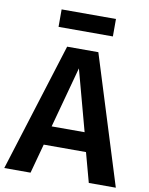

<svg xmlns="http://www.w3.org/2000/svg" viewBox="-97 -974 810 1044"><g transform="rotate(10 308.0 -452.0)"><path d="M422.6 -162.6H189.2L145.1 0H0L222.1 -709.2H394.4L615.9 0H466.7ZM214.4 -267.7H396.4L305.6 -604.1ZM457.4 -807.2H157.4V-903.6H457.4Z"/></g></svg>

Font: Fira Code SemiBold
Style: Regular
Weight: 600
Designer: Carrois Corporate, Edenspiekermann AG, Nikita Prokopov
Foundry: Carrois Corporate, Edenspiekermann AG, Nikita Prokopov
Version: Version 6.002